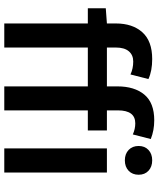

<svg xmlns="http://www.w3.org/2000/svg" viewBox="60 -818 758 919"><g transform="rotate(90 439.5 -359.0)"><path d="M394 0V-399.9H208V0H92.8V-399.9H20V-485.8L92.8 -491.2V-534.2Q92.8 -613.8 135 -660.9Q177.2 -708 263.2 -708Q320.3 -708 358.9 -689.9L336.9 -604Q308.6 -617.2 274.9 -617.2Q243.7 -617.2 225.8 -595.9Q208 -574.7 208 -534.2V-491.2H394V-542Q394 -623 433.3 -670.4Q472.7 -717.8 556.2 -717.8Q604.5 -717.8 646 -701.2L624 -615.2Q598.1 -627 570.8 -627Q508.8 -627 508.8 -543.9V-491.2H605V-399.9H508.8V0ZM690.9 0V-491.2H806.2V0ZM679.2 -643.1Q679.2 -672.4 698.2 -690.2Q717.3 -708 748 -708Q778.8 -708 797.9 -690.2Q816.9 -672.4 816.9 -643.1Q816.9 -613.3 797.9 -595.2Q778.8 -577.1 748 -577.1Q717.3 -577.1 698.2 -595.2Q679.2 -613.3 679.2 -643.1Z"/></g></svg>

Font: Source Sans 3 Semibold
Style: Regular
Weight: 600
Designer: Paul D. Hunt
Foundry: Adobe
Version: Version 3.052;hotconv 1.1.0;makeotfexe 2.6.0